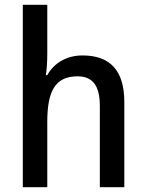

<svg xmlns="http://www.w3.org/2000/svg" viewBox="-20 -780 609 800"><path d="M177 -558V-760H75V0H177V-272C177 -397 208 -462 303 -462C367 -462 396 -422 396 -338V0H498V-355C498 -487 438 -549 324 -549C262 -549 207 -521 177 -467H171C175 -491 177 -523 177 -558Z"/></svg>

Font: Noto Sans Myanmar UI SemiCondensed Medium
Style: Regular
Weight: 500
Width: 4
Designer: Monotype Design Team
Foundry: Monotype Imaging Inc.
Version: Version 2.103